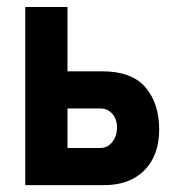

<svg xmlns="http://www.w3.org/2000/svg" viewBox="-20 -540 529 560"><path d="M53.7 -519.5H176.8V-332H278.3Q364.3 -332 404.3 -285.2Q444.3 -238.3 444.3 -162.1Q444.3 -86.9 401.4 -43.5Q358.4 0 283.2 0H53.7ZM273.4 -223.6H176.8V-108.4H273.4Q293.9 -108.4 307.6 -126Q321.3 -143.6 321.3 -168Q321.3 -192.4 307.6 -208Q293.9 -223.6 273.4 -223.6Z"/></svg>

Font: Dinish
Style: Bold
Weight: 700
Designer: Bert Driehuis
Foundry: Playbeing
Version: Version 3.006; git-39231f3c-release